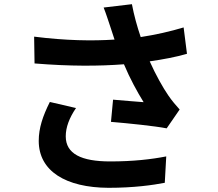

<svg xmlns="http://www.w3.org/2000/svg" viewBox="-20 -838 1040 917"><path d="M343 -322 218 -351C184 -283 165 -226 165 -165C165 -21 294 58 498 59C620 59 710 46 767 35L774 -91C703 -77 615 -67 506 -67C369 -67 294 -103 294 -187C294 -230 311 -275 343 -322ZM143 -663 145 -535C316 -521 453 -522 572 -531C600 -464 636 -398 666 -350C635 -352 569 -358 520 -362L510 -256C594 -249 720 -236 776 -225L838 -315C820 -335 801 -357 784 -382C759 -418 724 -480 695 -545C758 -554 822 -566 873 -581L857 -707C794 -688 724 -672 652 -661C635 -711 620 -765 610 -818L475 -802C488 -769 499 -733 507 -710L527 -649C421 -642 293 -644 143 -663Z"/></svg>

Font: Noto Sans Mono CJK HK
Style: Bold
Weight: 700
Designer: Ryoko NISHIZUKA 西塚涼子 (kana, bopomofo & ideographs); Paul D. Hunt (Latin, Greek & Cyrillic); Sandoll Communications 산돌커뮤니
Foundry: Adobe
Version: Version 2.004;hotconv 1.0.118;makeotfexe 2.5.65603